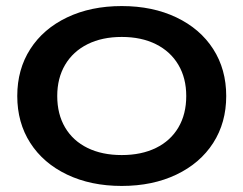

<svg xmlns="http://www.w3.org/2000/svg" viewBox="-20 -600 804 634"><path d="M37 -283Q37 -371 80 -438Q123 -505 201.5 -542.5Q280 -580 382 -580Q484 -580 562.5 -542.5Q641 -505 684 -438Q727 -371 727 -283Q727 -195 684 -128Q641 -61 562.5 -23.5Q484 14 382 14Q280 14 201.5 -23.5Q123 -61 80 -128Q37 -195 37 -283ZM595 -283Q595 -342 569 -386Q543 -430 495 -454Q447 -478 382 -478Q317 -478 269 -454Q221 -430 195 -386Q169 -342 169 -283Q169 -223 195 -179Q221 -135 269 -111.5Q317 -88 382 -88Q447 -88 495 -111.5Q543 -135 569 -179Q595 -223 595 -283Z"/></svg>

Font: Unbounded Variable
Style: Regular
Weight: 400
Designer: Luke Prowse, Jean-Baptiste Morizot, Fátima Lázaro, Florian Runge
Foundry: NaN
Version: Version 1.600;FEAKit 1.0